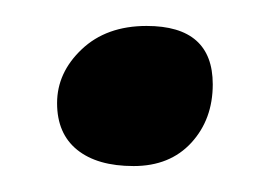

<svg xmlns="http://www.w3.org/2000/svg" viewBox="-20 -343 209 148"><path d="M93 -323Q144 -323 144 -278Q144 -251 127.5 -233Q111 -215 83 -215Q55 -215 39.5 -227.5Q24 -240 24 -263.5Q24 -287 43 -305Q62 -323 93 -323Z"/></svg>

Font: Fresca
Style: Regular
Weight: 400
Designer: Iván Moreno
Foundry: Fontstage
Version: Version 1.001